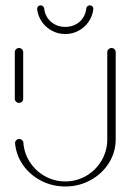

<svg xmlns="http://www.w3.org/2000/svg" viewBox="-20 -694 477 702"><path d="M49.6 -317.8Q43.3 -317.8 38.7 -322.2Q34.1 -326.7 34.1 -333V-503.3Q34.1 -509.6 38.7 -514.1Q43.3 -518.5 49.6 -518.5Q55.9 -518.5 60.4 -514.1Q64.8 -509.6 64.8 -503.3V-333Q64.8 -326.7 60.4 -322.2Q55.9 -317.8 49.6 -317.8ZM387.8 -518.5Q394.1 -518.5 398.5 -514.1Q403 -509.6 403 -503.3V-184.4Q403 -137.8 378.3 -98.3Q353.7 -58.9 311.5 -35.6Q269.3 -12.2 218.9 -12.2Q171.1 -12.2 130.6 -33.1Q90 -54.1 64.6 -90Q39.3 -125.9 35.2 -169.3Q34.4 -175.9 39.1 -180.9Q43.7 -185.9 50.4 -185.9Q56.3 -185.9 60.7 -181.9Q65.2 -177.8 65.6 -171.9Q68.5 -132.6 89.8 -100.4Q111.1 -68.1 145 -49.4Q178.9 -30.7 218.9 -30.7Q260.4 -30.7 295.6 -51.3Q330.7 -71.9 351.5 -107.2Q372.2 -142.6 372.2 -184.4V-503.3Q372.2 -509.6 376.9 -514.1Q381.5 -518.5 387.8 -518.5ZM115.9 -660Q115.2 -665.9 118.9 -670.2Q122.6 -674.4 128.5 -674.4Q133.3 -674.4 137 -671.5Q140.7 -668.5 141.5 -663.7Q143.3 -644.1 153.9 -628.5Q164.4 -613 181.3 -604.3Q198.1 -595.6 218.9 -595.6Q239.3 -595.6 256.1 -604.3Q273 -613 283.3 -628.5Q293.7 -644.1 295.6 -663.7Q296.3 -668.5 300 -671.5Q303.7 -674.4 308.5 -674.4Q314.4 -674.4 318.1 -670.2Q321.9 -665.9 321.1 -660Q318.1 -634.8 303.7 -614.1Q289.3 -593.3 267 -581.5Q244.8 -569.6 218.9 -569.6Q192.6 -569.6 170.2 -581.5Q147.8 -593.3 133.3 -614.1Q118.9 -634.8 115.9 -660Z"/></svg>

Font: 26F Galaxy Sans Ultra Light
Style: Regular
Weight: 200
Designer: C₂₉H₂₅N₃O₅
Version: Version 1.100